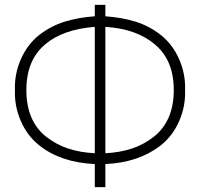

<svg xmlns="http://www.w3.org/2000/svg" viewBox="-20 -770 824 790"><path d="M741.5 -399Q744 -333.5 717.5 -272.5Q691 -211 640.5 -171Q549.5 -101 413.5 -95V0H370V-95Q230.5 -101.5 142.5 -171Q92 -211 65.5 -272.5Q39 -333.5 41.5 -399Q39 -464.5 65.5 -525.5Q92 -587 142.5 -627Q189.5 -663 245 -680.5Q300.5 -698 370 -703V-750H413.5V-703Q482.5 -698 538 -680.8Q593.5 -663.5 640.5 -627Q691 -587 717.5 -525.5Q744 -464.5 741.5 -399ZM370 -139.5V-659.5Q240.5 -649.5 168.5 -589.5Q88.5 -525 88.5 -399Q88.5 -273.5 168.5 -208.5Q211 -175 260.5 -158.8Q310 -142.5 370 -139.5ZM695 -399Q695 -525 614.5 -589.5Q540 -651.5 413.5 -659.5V-139.5Q473.5 -142.5 522.8 -158.8Q572 -175 614.5 -208.5Q695 -274 695 -399Z"/></svg>

Font: Russisch Sans ExtraLight
Style: Regular
Weight: 200
Width: 4
Designer: Michael Sharanda (font) & Cristiano Sobral (main changes)
Foundry: Michael Sharanda
Version: Version 2.00;September 8, 2020;FontCreator 13.0.0.2681 64-bi